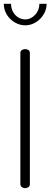

<svg xmlns="http://www.w3.org/2000/svg" viewBox="-28 -989 265 1009"><path d="M79 -710Q79 -721 87 -726Q95 -731 104 -731Q114 -731 121.5 -726Q129 -721 129 -710V-22Q129 -11 121.5 -5.5Q114 0 104 0Q95 0 87 -5.5Q79 -11 79 -22ZM217 -969Q217 -946 207.5 -925.5Q198 -905 182.5 -889.5Q167 -874 147 -865Q127 -856 105 -856Q82 -856 62 -865Q42 -874 26 -889.5Q10 -905 1 -925.5Q-8 -946 -8 -969H30Q30 -934 52 -910.5Q74 -887 105 -887Q120 -887 133 -893.5Q146 -900 156.5 -911Q167 -922 173 -937Q179 -952 179 -969Z"/></svg>

Font: AkaAcidDosis
Style: Light
Weight: 300
Designer: Edgar Tolentino, Pablo Impallari, Igino Marini, Aka-Acid
Foundry: Edgar Tolentino, Pablo Impallari, Igino Marini, Aka-Acid
Version: Version 1.007